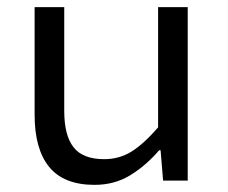

<svg xmlns="http://www.w3.org/2000/svg" viewBox="-20 -506 640 538"><path d="M245 12Q159 12 118 -38Q77 -88 77 -184V-486H160V-195Q160 -127 186 -93.5Q212 -60 272 -60Q314 -60 348 -81Q382 -102 423 -149V-486H506V0H437L430 -85H426Q389 -42 345 -15Q301 12 245 12Z"/></svg>

Font: Source Code Variable
Style: Regular
Weight: 400
Monospace: yes
Designer: Paul D. Hunt, Teo Tuominen
Foundry: Adobe Systems Incorporated
Version: Version 1.010;hotconv 1.0.106;makeotfexe 2.5.65593